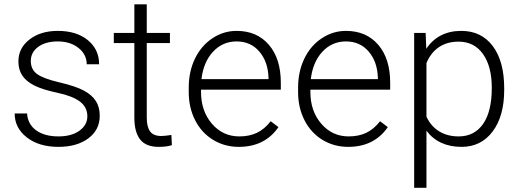

<svg xmlns="http://www.w3.org/2000/svg" viewBox="-20 -684 2455 907"><path d="M392.6 -134.3Q392.6 -177.7 357.7 -204.1Q322.8 -230.5 252.4 -245.4Q182.1 -260.3 143.3 -279.5Q104.5 -298.8 85.7 -326.7Q66.9 -354.5 66.9 -394Q66.9 -456.5 119.1 -497.3Q171.4 -538.1 252.9 -538.1Q341.3 -538.1 394.8 -494.4Q448.2 -450.7 448.2 -380.4H389.6Q389.6 -426.8 350.8 -457.5Q312 -488.3 252.9 -488.3Q195.3 -488.3 160.4 -462.6Q125.5 -437 125.5 -396Q125.5 -356.4 154.5 -334.7Q183.6 -313 260.5 -294.9Q337.4 -276.9 375.7 -256.3Q414.1 -235.8 432.6 -207Q451.2 -178.2 451.2 -137.2Q451.2 -70.3 397.2 -30.3Q343.3 9.8 256.3 9.8Q164.1 9.8 106.7 -34.9Q49.3 -79.6 49.3 -147.9H107.9Q111.3 -96.7 151.1 -68.1Q190.9 -39.6 256.3 -39.6Q317.4 -39.6 355 -66.4Q392.6 -93.3 392.6 -134.3Z M673.3 -663.6V-528.3H782.7V-480.5H673.3V-128.4Q673.3 -84.5 689.2 -63Q705.1 -41.5 742.2 -41.5Q756.8 -41.5 789.6 -46.4L792 1.5Q769 9.8 729.5 9.8Q669.4 9.8 642.1 -25.1Q614.7 -60.1 614.7 -127.9V-480.5H517.6V-528.3H614.7V-663.6Z M1108.4 9.8Q1041 9.8 986.6 -23.4Q932.1 -56.6 901.9 -116Q871.6 -175.3 871.6 -249V-270Q871.6 -346.2 901.1 -407.2Q930.7 -468.3 983.4 -503.2Q1036.1 -538.1 1097.7 -538.1Q1193.8 -538.1 1250.2 -472.4Q1306.6 -406.7 1306.6 -293V-260.3H929.7V-249Q929.7 -159.2 981.2 -99.4Q1032.7 -39.6 1110.8 -39.6Q1157.7 -39.6 1193.6 -56.6Q1229.5 -73.7 1258.8 -111.3L1295.4 -83.5Q1231 9.8 1108.4 9.8ZM1097.7 -488.3Q1031.7 -488.3 986.6 -439.9Q941.4 -391.6 931.6 -310.1H1248.5V-316.4Q1246.1 -392.6 1205.1 -440.4Q1164.1 -488.3 1097.7 -488.3Z M1625 9.8Q1557.6 9.8 1503.2 -23.4Q1448.7 -56.6 1418.5 -116Q1388.2 -175.3 1388.2 -249V-270Q1388.2 -346.2 1417.7 -407.2Q1447.3 -468.3 1500 -503.2Q1552.7 -538.1 1614.3 -538.1Q1710.4 -538.1 1766.8 -472.4Q1823.2 -406.7 1823.2 -293V-260.3H1446.3V-249Q1446.3 -159.2 1497.8 -99.4Q1549.3 -39.6 1627.4 -39.6Q1674.3 -39.6 1710.2 -56.6Q1746.1 -73.7 1775.4 -111.3L1812 -83.5Q1747.6 9.8 1625 9.8ZM1614.3 -488.3Q1548.3 -488.3 1503.2 -439.9Q1458 -391.6 1448.2 -310.1H1765.1V-316.4Q1762.7 -392.6 1721.7 -440.4Q1680.7 -488.3 1614.3 -488.3Z M2361.8 -258.8Q2361.8 -135.3 2307.1 -62.7Q2252.4 9.8 2160.6 9.8Q2052.2 9.8 1994.6 -66.4V203.1H1936.5V-528.3H1990.7L1993.7 -453.6Q2050.8 -538.1 2159.2 -538.1Q2253.9 -538.1 2307.9 -466.3Q2361.8 -394.5 2361.8 -267.1ZM2303.2 -269Q2303.2 -370.1 2261.7 -428.7Q2220.2 -487.3 2146 -487.3Q2092.3 -487.3 2053.7 -461.4Q2015.1 -435.5 1994.6 -386.2V-132.8Q2015.6 -87.4 2054.7 -63.5Q2093.8 -39.6 2147 -39.6Q2220.7 -39.6 2262 -98.4Q2303.2 -157.2 2303.2 -269Z"/></svg>

Font: Vazir Thin FD
Style: Thin-FD
Weight: 100
Designer: Saber Rastikerdar
Foundry: Saber Rastikerdar
Version: Version 30.0.0